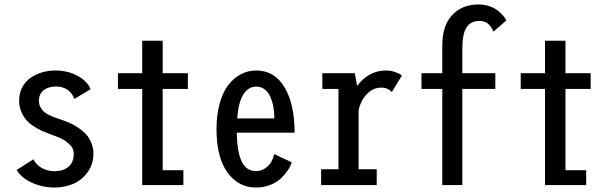

<svg xmlns="http://www.w3.org/2000/svg" viewBox="-20 -827 2740 858"><path d="M224.5 11Q169 11 121.2 -11.2Q73.5 -33.5 54.5 -67.5L129 -115Q142 -90 167.2 -76Q192.5 -62 224 -62Q262.5 -62 286 -81.8Q309.5 -101.5 309.5 -139Q309.5 -151.5 304.8 -162.5Q300 -173.5 290.2 -182.2Q280.5 -191 271.8 -197.5Q263 -204 248.5 -210.2Q234 -216.5 226.5 -219.2Q219 -222 205.5 -227Q185 -234.5 170 -241Q155 -247.5 133.8 -260.8Q112.5 -274 99 -289Q85.5 -304 75.5 -327Q65.5 -350 65.5 -377Q65.5 -410.5 79.5 -437Q93.5 -463.5 117 -479.5Q140.5 -495.5 168.8 -503.8Q197 -512 227.5 -512Q283 -512 326.8 -488Q370.5 -464 385 -428.5L312.5 -385Q302 -412.5 280.5 -426.5Q259 -440.5 230.5 -440.5Q197.5 -440.5 175.8 -424.5Q154 -408.5 154 -376Q154 -361.5 160.2 -349.2Q166.5 -337 174.8 -329.2Q183 -321.5 196.5 -314.5Q210 -307.5 217.8 -304.5Q225.5 -301.5 238 -297.5Q251.5 -293 260.8 -289.8Q270 -286.5 288.2 -278.8Q306.5 -271 319.5 -263Q332.5 -255 348.2 -242.2Q364 -229.5 373.8 -215.5Q383.5 -201.5 390.5 -182.2Q397.5 -163 397.5 -141.5Q397.5 -93.5 371.8 -57.8Q346 -22 307.5 -5.5Q269 11 224.5 11Z M707 -66.5H799.5V0H615.5V-429.5H507V-500H615.5V-645H707V-500H819.5V-429.5H707Z M1283.5 -101.5Q1278.5 -84.5 1266.5 -66.5Q1254.5 -48.5 1235.8 -30.2Q1217 -12 1187.5 -0.5Q1158 11 1124 11Q1045 11 996.2 -56.5Q947.5 -124 947.5 -250.5Q947.5 -314.5 961.8 -365.2Q976 -416 1000.5 -447.5Q1025 -479 1056.8 -495.5Q1088.5 -512 1125 -512Q1207 -512 1251.8 -436.5Q1296.5 -361 1296.5 -234H1038Q1039.5 -147.5 1060.2 -105Q1081 -62.5 1124 -62.5Q1148 -62.5 1166.2 -75.8Q1184.5 -89 1193 -104.8Q1201.5 -120.5 1205.5 -138.5ZM1125 -440Q1089.5 -440 1067.5 -405Q1045.5 -370 1040 -298H1206Q1206 -324 1202 -347.5Q1198 -371 1189 -392.5Q1180 -414 1163.5 -427Q1147 -440 1125 -440Z M1582.5 -70.5H1663.5V0H1415V-70.5H1492.5V-429.5H1420.5V-500H1565.5L1576 -443Q1599.5 -475.5 1632.8 -493.8Q1666 -512 1703.5 -512Q1728 -512 1748.2 -504.2Q1768.5 -496.5 1776 -489.5L1731 -415.5Q1726 -422.5 1713.2 -429Q1700.5 -435.5 1684 -435.5Q1647.5 -435.5 1619.8 -407Q1592 -378.5 1582.5 -334Z M1863.5 -500H1956.5V-626Q1956.5 -712 2000.5 -759.5Q2044.5 -807 2118.5 -807Q2145 -807 2168 -799Q2191 -791 2205.8 -778.8Q2220.5 -766.5 2229.5 -755.8Q2238.5 -745 2242.5 -735.5L2185 -685.5Q2179 -703 2163.8 -718.2Q2148.5 -733.5 2123 -733.5Q2084 -733.5 2065 -704.8Q2046 -676 2046 -608V-500H2193.5V-429.5H2046V0H1956.5V-429.5H1863.5Z M2507 -66.5H2599.5V0H2415.5V-429.5H2307V-500H2415.5V-645H2507V-500H2619.5V-429.5H2507Z"/></svg>

Font: League Mono Condensed
Style: Regular
Weight: 400
Width: 1
Designer: Tyler Finck
Foundry: The League of Moveable Type / Tyler Finck
Version: Version 2.210